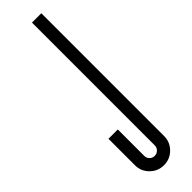

<svg xmlns="http://www.w3.org/2000/svg" viewBox="-252 -710 709 709"><g transform="rotate(-45 102.5 -355.5)"><path d="M72.1 -211.2V-73.3Q72.1 -61.6 80 -53.7Q87.9 -45.8 99.5 -45.8Q110.8 -45.8 118.9 -53.7Q127 -61.6 127 -73.3V-714.3H175.8V-73.3Q175.8 -41.6 153.5 -19.4Q131.2 2.9 99.5 2.9Q67.9 2.9 45.6 -19.4Q23.3 -41.6 23.3 -73.3V-211.2Z"/></g></svg>

Font: Marapfhont
Style: Book
Weight: 400
Version: Version 0.15